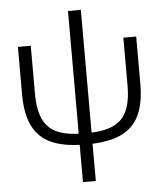

<svg xmlns="http://www.w3.org/2000/svg" viewBox="-58 -716 824 967"><g transform="rotate(-5 354.0 -232.5)"><path d="M364 12H344Q244 12 180 -16.5Q116 -45 85.5 -106.5Q55 -168 55 -265V-507H120V-265Q120 -183 143 -134.5Q166 -86 215.5 -65Q265 -44 344 -44H364Q443 -44 492.5 -65Q542 -86 565 -134.5Q588 -183 588 -265V-507H653V-265Q653 -192 636 -139.5Q619 -87 584 -53.5Q549 -20 494 -4Q439 12 364 12ZM322 200V-665H387V200Z"/></g></svg>

Font: TikTok Sans Light
Style: Regular
Weight: 300
Version: Version 4.000